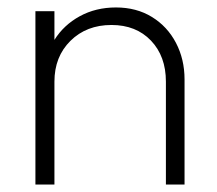

<svg xmlns="http://www.w3.org/2000/svg" viewBox="-20 -495 581 515"><path d="M75 0V-465H126V-388Q151 -428 194 -451.5Q237 -475 291 -475Q346 -475 387.5 -449.5Q429 -424 452 -380Q475 -336 475 -282V0H425V-276Q425 -344 385 -386Q345 -428 279 -428Q212 -428 169 -385.5Q126 -343 126 -276V0Z"/></svg>

Font: Outfit ExtraLight
Style: Regular
Weight: 200
Designer: Rodrigo Fuenzalida
Foundry: fragTYPE
Version: Version 1.100; ttfautohint (v1.8.4.7-5d5b);gftools[0.9.27]